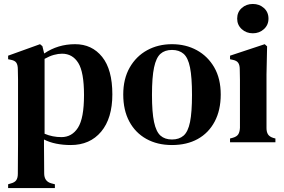

<svg xmlns="http://www.w3.org/2000/svg" viewBox="-20 -718 1433 969"><path d="M21 231V212L34 208Q54 203 62 191.5Q70 180 70 159Q70 118 70.5 81.5Q71 45 71 11V-264Q71 -295 71 -317.5Q71 -340 70 -368Q70 -389 63 -400.5Q56 -412 36 -416L21 -419V-437L182 -495L194 -485L203 -448Q272 -495 359 -495Q444 -495 495.5 -431Q547 -367 547 -242Q547 -121 490.5 -53.5Q434 14 337 14Q298 14 263.5 7Q229 0 202 -14V16Q202 46 202.5 81Q203 116 203 157Q203 197 238 207L257 212V231ZM290 -26Q343 -26 373.5 -73.5Q404 -121 404 -238Q404 -354 375 -400.5Q346 -447 293 -447Q274 -447 252 -441Q230 -435 205 -421V-43Q245 -26 290 -26Z M848 14Q774 14 718.5 -17Q663 -48 632.5 -105Q602 -162 602 -241Q602 -320 634.5 -377Q667 -434 722.5 -464.5Q778 -495 848 -495Q918 -495 973.5 -464.5Q1029 -434 1061.5 -377.5Q1094 -321 1094 -241Q1094 -162 1063.5 -104.5Q1033 -47 978 -16.5Q923 14 848 14ZM848 -14Q884 -14 906.5 -33.5Q929 -53 939 -102Q949 -151 949 -239Q949 -328 939 -377.5Q929 -427 906.5 -446.5Q884 -466 848 -466Q812 -466 790 -446.5Q768 -427 757.5 -377.5Q747 -328 747 -239Q747 -151 757.5 -102Q768 -53 790 -33.5Q812 -14 848 -14Z M1256 -550Q1223 -550 1200 -571Q1177 -592 1177 -624Q1177 -657 1200 -677.5Q1223 -698 1256 -698Q1289 -698 1312 -677.5Q1335 -657 1335 -624Q1335 -592 1312 -571Q1289 -550 1256 -550ZM1141 0V-19L1156 -23Q1176 -29 1183 -41Q1190 -53 1191 -73V-257Q1191 -288 1191 -314.5Q1191 -341 1190 -369Q1190 -389 1182.5 -400.5Q1175 -412 1155 -416L1141 -419V-437L1316 -495L1328 -484L1325 -342V-72Q1325 -52 1332.5 -40Q1340 -28 1359 -22L1370 -19V0Z"/></svg>

Font: DeepMind Serif Text
Style: Regular
Weight: 400
Designer: Frank Grießhammer / Modifications: Colophon Foundry
Foundry: Colophon Foundry
Version: Version 5.003; ttfautohint (v1.8.2)